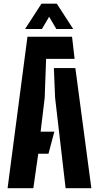

<svg xmlns="http://www.w3.org/2000/svg" viewBox="-20 -994 522 1014"><path d="M20 0 125 -800H360.5L374 -683H223.5L216 -477L194.5 -298.5H267L236 -182H182L156 0ZM326.5 0 271 -477.5 264.5 -634.5H378L462.5 0ZM112.5 -841 199 -974.5H280L366.5 -841H277.5L239.5 -905.5L201.5 -841Z"/></svg>

Font: Big Shoulders Stencil Text ExtraBold
Style: Regular
Weight: 800
Designer: Patric King
Foundry: XO Type Co
Version: Version 1.000